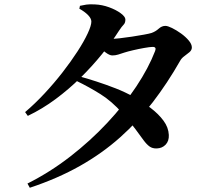

<svg xmlns="http://www.w3.org/2000/svg" viewBox="-20 -816 1040 897"><path d="M108.3 41.5Q213.8 -11.5 308.1 -84.7Q402.4 -157.9 480.7 -241.6Q559.1 -325.3 616.6 -411.7Q674 -498.1 704.7 -577.8Q712.4 -597.4 692.5 -596.9Q680 -596.6 653.9 -592Q627.8 -587.4 601.7 -581.3Q575.6 -575.2 561 -570.4Q545 -565.2 532.2 -561.1Q519.4 -557 504.5 -557Q492.1 -557 473.2 -571Q454.2 -585 433.9 -602.4L452.2 -638.2Q468.7 -635.9 479.1 -635.1Q489.5 -634.4 500 -634.4Q512.7 -634.4 539.4 -637.2Q566.2 -640.1 596.6 -644.8Q627.1 -649.5 652.3 -654.1Q677.6 -658.7 687.6 -661.9Q706.7 -668.6 721.2 -681.8Q735.8 -695.1 752.6 -695.1Q763.5 -695.1 783.9 -685.1Q804.3 -675 825.5 -659.8Q846.7 -644.6 861.5 -627.1Q876.3 -609.6 876.3 -594.3Q876.3 -581.9 865.3 -572.4Q854.2 -562.9 841.3 -553.7Q828.4 -544.5 821.7 -532.2Q762.2 -427.7 693.5 -338.2Q624.8 -248.7 541 -174.1Q457.2 -99.4 353.3 -40.7Q249.3 18 119.2 61.2ZM712.6 -122.5Q692.6 -121.8 679 -131.4Q665.3 -141.1 650.3 -161.4Q635.3 -181.7 612.4 -213.1Q589.5 -244.4 551 -288.1Q502.5 -342.8 449.6 -376Q396.8 -409.2 336.4 -438.5L350.9 -459.2Q386.8 -449.5 430.7 -435.2Q474.6 -421 520.8 -403Q566.9 -384.9 605.9 -362.7Q647.3 -339.3 684.1 -311.4Q720.8 -283.5 744 -252Q767.2 -220.5 768.7 -185.5Q770.1 -157.4 753.9 -140.3Q737.7 -123.3 712.6 -122.5ZM97.3 -292.3Q143.3 -331.3 188.1 -379.4Q232.9 -427.5 272.5 -478.4Q312 -529.4 342.2 -576Q372.5 -622.7 389.6 -659.6Q406.8 -696.4 406.8 -715.3Q406.8 -729.8 390.9 -746Q374.9 -762.2 350.8 -775.1L353.5 -788.8Q367.9 -792.2 383.5 -794.5Q399.1 -796.7 423.1 -795.4Q457 -794 489.8 -782Q522.6 -769.9 544.2 -753.9Q565.8 -737.8 565.8 -724.7Q565.8 -709 557.5 -700.7Q549.2 -692.4 536.1 -672.7Q502.1 -619.4 456.6 -563.2Q411 -506.9 356.4 -453Q301.8 -399.1 239.8 -353.1Q177.9 -307.1 109.9 -274.6Z"/></svg>

Font: Noto Serif KR ExtraLight
Style: Regular
Weight: 200
Designer: Ryoko NISHIZUKA 西塚涼子 (kana & ideographs); Frank Grießhammer (Latin, Greek & Cyrillic); Wenlong ZHANG 张文龙 (bopomofo); San
Foundry: Adobe
Version: Version 2.002-H1;hotconv 1.1.0;makeotfexe 2.6.0